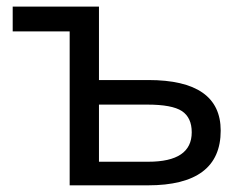

<svg xmlns="http://www.w3.org/2000/svg" viewBox="-20 -556 736 576"><path d="M276.9 -536.1H18.1V-461.9H189V0H423.8C569.3 0 642.1 -54.7 642.1 -164.1C642.1 -265.1 569.8 -315.9 424.8 -315.9H276.9ZM555.2 -159.2C555.2 -100.1 511.7 -70.8 424.8 -70.8H276.9V-242.2H421.9C471.2 -242.2 505.9 -235.8 525.9 -222.7C545.4 -209.5 555.2 -188.5 555.2 -159.2Z"/></svg>

Font: Noto Reveo Sans
Style: Regular
Weight: 400
Designer: Monotype Design team
Foundry: Monotype Imaging Inc.
Version: Version 1.04